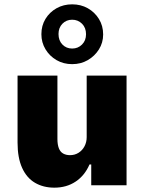

<svg xmlns="http://www.w3.org/2000/svg" viewBox="-20 -855 665 886"><path d="M231 11Q180 11 141.5 -11.5Q103 -34 82 -80.5Q61 -127 61 -197V-506H245V-213Q245 -188 251.5 -171Q258 -154 271.5 -146.5Q285 -139 303 -139Q325 -139 342.5 -150Q360 -161 370 -180Q380 -199 380 -222V-506H564V0H401V-96H393Q371 -45 329 -17Q287 11 231 11ZM313 -559Q273 -559 241 -577.5Q209 -596 190 -627.5Q171 -659 171 -697Q171 -737 190 -768Q209 -799 241 -817Q273 -835 313 -835Q353 -835 385 -817Q417 -799 436.5 -767.5Q456 -736 456 -696Q456 -658 436.5 -627Q417 -596 385 -577.5Q353 -559 313 -559ZM313 -631Q340 -631 358.5 -649.5Q377 -668 377 -697Q377 -727 358.5 -745.5Q340 -764 313 -764Q286 -764 268 -745.5Q250 -727 250 -698Q250 -668 268 -649.5Q286 -631 313 -631Z"/></svg>

Font: Nunito Sans 7pt SemiCondensed Black
Style: Regular
Weight: 900
Width: 4
Designer: Vernon Adams
Foundry: Vernon Adams
Version: Version 3.101;gftools[0.9.27]